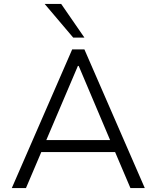

<svg xmlns="http://www.w3.org/2000/svg" viewBox="-20 -956 796 976"><path d="M40 0 347 -705H409L716 0H643L557 -202L594 -183H162L198 -202L112 0ZM376 -621 209 -229 185 -244H571L546 -229L380 -621ZM352 -765 207 -936H291L409 -765Z"/></svg>

Font: Nunito Sans 8pt Light
Style: Regular
Weight: 300
Version: Version 3.101;gftools[0.9.27]